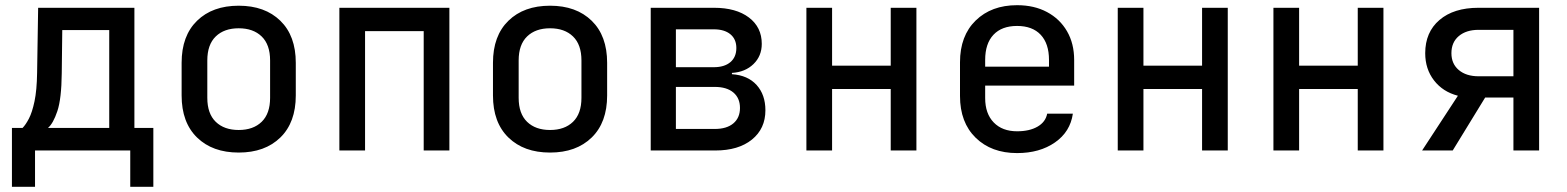

<svg xmlns="http://www.w3.org/2000/svg" viewBox="-20 -580 6040 740"><path d="M26 140V-87H67Q79 -99 91.5 -123Q104 -147 113 -189.5Q122 -232 123 -299L127 -550H498V-87H571V140H482V0H115V140ZM165 -87H401V-464H220L218 -298Q217 -199 201 -151.5Q185 -104 165 -87Z M900 8Q799 8 739.5 -50Q680 -108 680 -212V-338Q680 -442 739.5 -500Q799 -558 900 -558Q1001 -558 1060.5 -500Q1120 -442 1120 -338V-212Q1120 -108 1060.5 -50Q1001 8 900 8ZM900 -79Q956 -79 988.5 -110.5Q1021 -142 1021 -203V-347Q1021 -408 988.5 -439.5Q956 -471 900 -471Q844 -471 811.5 -439.5Q779 -408 779 -347V-203Q779 -142 811.5 -110.5Q844 -79 900 -79Z M1288 0V-550H1712V0H1613V-460H1387V0Z M2100 8Q1999 8 1939.5 -50Q1880 -108 1880 -212V-338Q1880 -442 1939.5 -500Q1999 -558 2100 -558Q2201 -558 2260.5 -500Q2320 -442 2320 -338V-212Q2320 -108 2260.5 -50Q2201 8 2100 8ZM2100 -79Q2156 -79 2188.5 -110.5Q2221 -142 2221 -203V-347Q2221 -408 2188.5 -439.5Q2156 -471 2100 -471Q2044 -471 2011.5 -439.5Q1979 -408 1979 -347V-203Q1979 -142 2011.5 -110.5Q2044 -79 2100 -79Z M2488 0V-550H2732Q2817 -550 2866.5 -512.5Q2916 -475 2916 -411Q2916 -364 2884 -333Q2852 -302 2801 -299V-294Q2862 -290 2896 -252.5Q2930 -215 2930 -155Q2930 -84 2878 -42Q2826 0 2737 0ZM2585 -321H2731Q2772 -321 2795 -340.5Q2818 -360 2818 -395Q2818 -429 2795 -448Q2772 -467 2731 -467H2585ZM2585 -83H2735Q2781 -83 2806.5 -104.5Q2832 -126 2832 -164Q2832 -202 2806.5 -223.5Q2781 -245 2735 -245H2585Z M3088 0V-550H3187V-327H3413V-550H3512V0H3413V-237H3187V0Z M3900 10Q3801 10 3740.5 -49Q3680 -108 3680 -210V-340Q3680 -442 3740.5 -501Q3801 -560 3900 -560Q3966 -560 4015.5 -533.5Q4065 -507 4092.5 -459.5Q4120 -412 4120 -349V-250H3777V-202Q3777 -142 3810 -108Q3843 -74 3900 -74Q3948 -74 3979 -92Q4010 -110 4016 -142H4115Q4105 -72 4046 -31Q3987 10 3900 10ZM3777 -349V-323H4023V-349Q4023 -412 3991 -446Q3959 -480 3900 -480Q3841 -480 3809 -446Q3777 -412 3777 -349Z M4288 0V-550H4387V-327H4613V-550H4712V0H4613V-237H4387V0Z M4888 0V-550H4987V-327H5213V-550H5312V0H5213V-237H4987V0Z M5461 0 5599 -211Q5541 -226 5507 -270Q5473 -314 5473 -375Q5473 -456 5528 -503Q5583 -550 5678 -550H5912V0H5813V-204H5704L5579 0ZM5679 -286H5813V-465H5679Q5631 -465 5602.5 -441Q5574 -417 5574 -375Q5574 -334 5602.5 -310Q5631 -286 5679 -286Z"/></svg>

Font: JetBrains Mono NL Medium
Style: Regular
Weight: 500
Monospace: yes
Designer: Philipp Nurullin, Konstantin Bulenkov
Foundry: JetBrains
Version: Version 2.305; ttfautohint (v1.8.4.7-5d5b)